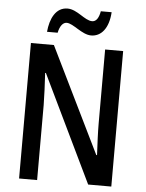

<svg xmlns="http://www.w3.org/2000/svg" viewBox="-60 -960 764 1008"><g transform="rotate(5 322.0 -456.0)"><path d="M158 -780H214C221 -815 237 -836 257 -836C292 -836 341 -781 390 -781C443 -781 482 -827 487 -912H430C424 -878 411 -856 389 -856C349 -856 307 -911 255 -911C193 -911 164 -849 158 -780ZM565 0V-714H470V-324C470 -275 473 -219 476 -158H472L200 -714H79V0H174V-395C173 -447 171 -502 167 -564H171L443 0Z"/></g></svg>

Font: Noto Sans Gujarati UI Condensed Medium
Style: Regular
Weight: 500
Width: 3
Designer: Jelle Bosma - Monotype Design Team, Universal Thirst
Foundry: Monotype Imaging Inc.
Version: Version 2.106